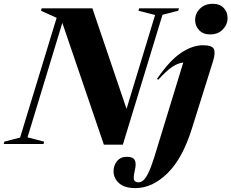

<svg xmlns="http://www.w3.org/2000/svg" viewBox="-66 -759 1220 1012"><path d="M790.5 -681 581.5 3.5H481.5L262.5 -638.5L79 -35L166.5 -12.5L163.5 0H-46.5L-43 -12.5L40 -34L232.5 -665L150 -702.5L153.5 -715H421L601 -185L751.5 -680L664 -702.5L667.5 -715H877.5L873.5 -702.5ZM962.5 -653.5Q962.5 -688 988.2 -713.5Q1014 -739 1056 -739Q1092 -739 1112.8 -717.5Q1133.5 -696 1133.5 -664.5Q1133.5 -629.5 1108.2 -603.5Q1083 -577.5 1041.5 -577.5Q1005 -577.5 983.8 -599.8Q962.5 -622 962.5 -653.5ZM946.5 -84.5Q897 75.5 817 154Q737 232.5 647.5 232.5Q591 232.5 561.8 206.8Q532.5 181 532.5 143Q532.5 113 551 90.2Q569.5 67.5 603 67.5Q635 67.5 644.2 84.8Q653.5 102 644.5 140Q635.5 178 641 190Q646.5 202 664 202Q677.5 202 690.2 190.8Q703 179.5 717 150.2Q731 121 748 67L900 -429.5Q871.5 -426.5 841.8 -406.5Q812 -386.5 768 -338.5L761.5 -343Q826.5 -438.5 887 -479.5Q947.5 -520.5 1003.5 -520.5Q1052 -520.5 1061.2 -500.8Q1070.5 -481 1057 -437Z"/></svg>

Font: Newsreader 72pt
Style: Bold Italic
Weight: 700
Italic angle: -17°
Designer: Hugues Gentile
Foundry: Production Type
Version: Version 1.003; ttfautohint (v1.8.3)